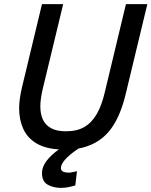

<svg xmlns="http://www.w3.org/2000/svg" viewBox="-20 -713 736 933"><path d="M276 200Q240 200 212 184.5Q184 169 184 128Q184 98 206.5 68.5Q229 39 266 13Q199 9 156 -17Q113 -43 93 -87Q73 -131 73 -186Q73 -209 76.5 -234Q80 -259 86 -285L184 -693H287L187 -278Q182 -257 179 -235.5Q176 -214 176 -195Q176 -161 187.5 -134Q199 -107 226.5 -91Q254 -75 301 -75Q354 -75 390 -96Q426 -117 450.5 -159.5Q475 -202 490 -268L592 -693H696L591 -257Q562 -135 507 -71.5Q452 -8 361 9Q314 41 295 64Q276 87 276 103Q276 116 287 121Q298 126 313 126Q324 126 335.5 123Q347 120 354 119L346 188Q330 193 312 196.5Q294 200 276 200Z"/></svg>

Font: Ubuntu Sans Medium
Style: Italic
Weight: 500
Italic angle: -13.5°
Designer: Dalton Maag Ltd
Foundry: Dalton Maag Ltd
Version: Version 1.006